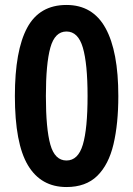

<svg xmlns="http://www.w3.org/2000/svg" viewBox="-20 -744 538 774"><path d="M457 -357Q457 -245 437.5 -162.5Q418 -80 372 -35Q326 10 248 10Q145 10 92.5 -78Q40 -166 40 -357Q40 -540 89.5 -632Q139 -724 248 -724Q354 -724 405.5 -630.5Q457 -537 457 -357ZM165 -357Q165 -225 183 -161Q201 -97 248 -97Q295 -97 314 -161Q333 -225 333 -357Q333 -487 314 -552Q295 -617 248 -617Q201 -617 183 -552Q165 -487 165 -357Z"/></svg>

Font: Noto Sans Bengali Condensed SemiBold
Style: Regular
Weight: 600
Width: 3
Designer: Joana Ranito - Universal Thirst; Jelle Bosma - Monotype Design Team
Foundry: Universal Thirst ehf.
Version: Version 3.000; ttfautohint (v1.8.4.7-5d5b)